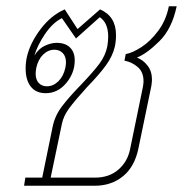

<svg xmlns="http://www.w3.org/2000/svg" viewBox="-20 -594 585 614"><path d="M61 -26H115L148 -187Q155 -223 177.5 -253Q200 -283 241 -325Q279 -365 298 -390.5Q317 -416 323 -445Q326 -462 326 -477Q326 -521 299 -539L223 -471L178 -536Q148 -521 123.5 -484.5Q99 -448 90 -416Q103 -438 123 -447.5Q143 -457 161 -457Q189 -457 204 -442Q219 -427 219 -401Q219 -361 192 -328.5Q165 -296 126 -296Q95 -296 78.5 -317Q62 -338 62 -375Q62 -395 66 -412Q76 -456 109.5 -500.5Q143 -545 187 -564L228 -501L300 -564Q351 -542 351 -482Q351 -461 347 -444Q340 -414 318 -384Q296 -354 258 -315Q219 -272 201 -247.5Q183 -223 178 -198L142 -26H284Q329 -26 358.5 -51.5Q388 -77 396 -117L437 -316Q439 -328 439 -334Q439 -364 420 -380Q401 -396 378 -400L382 -421Q404 -425 432.5 -443.5Q461 -462 486 -495.5Q511 -529 520 -574H545Q530 -502 489.5 -462Q449 -422 418 -410Q438 -402 452 -384Q466 -366 466 -339Q466 -333 464 -319L423 -121Q411 -61 373.5 -30.5Q336 0 283 0H57ZM189 -377Q191 -389 191 -394Q191 -414 180.5 -424.5Q170 -435 154 -435Q134 -435 118 -419.5Q102 -404 96 -377Q94 -365 94 -359Q94 -339 104 -328.5Q114 -318 130 -318Q150 -318 166.5 -334Q183 -350 189 -377Z"/></svg>

Font: Trirong Thin
Style: Italic
Weight: 250
Italic angle: -12°
Designer: Katatrad Team
Foundry: CadsonDemak
Version: Version 1.001